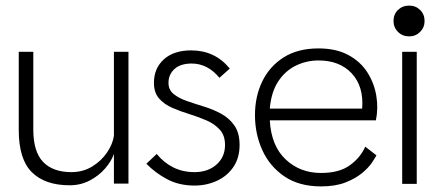

<svg xmlns="http://www.w3.org/2000/svg" viewBox="-20 -657 1569 686"><path d="M439 -472V-1H387V-107Q378 -81 355.5 -55Q333 -29 300.5 -12Q268 5 229 5Q141 5 94 -41.5Q47 -88 47 -192V-472H99V-194Q99 -115 134 -78.5Q169 -42 235 -42Q277 -42 310 -62.5Q343 -83 363 -113Q383 -143 387 -172V-472Z M675 6Q620 6 577.5 -16.5Q535 -39 503 -72L540 -107Q565 -76 599 -59Q633 -42 675 -42Q723 -42 753.5 -69Q784 -96 784 -139Q784 -173 765.5 -193.5Q747 -214 718.5 -226.5Q690 -239 657.5 -249Q625 -259 596 -271.5Q567 -284 548.5 -305Q530 -326 530 -361Q530 -413 565.5 -445Q601 -477 663 -477Q748 -477 801 -412L764 -379Q722 -430 665 -430Q625 -430 603.5 -410.5Q582 -391 582 -361Q582 -336 600.5 -321Q619 -306 648 -296Q677 -286 709.5 -276Q742 -266 770.5 -250.5Q799 -235 817.5 -208.5Q836 -182 836 -139Q836 -93 814 -60.5Q792 -28 755 -11Q718 6 675 6Z M1325 -102Q1321 -94 1309 -76Q1297 -58 1273.5 -38.5Q1250 -19 1214 -5Q1178 9 1127 9Q1049 9 996.5 -26.5Q944 -62 917.5 -120Q891 -178 891 -246Q891 -312 917 -366Q943 -420 993.5 -452Q1044 -484 1118 -484Q1181 -484 1224.5 -460.5Q1268 -437 1292.5 -398.5Q1317 -360 1324.5 -315Q1332 -270 1323 -227H944Q949 -136 1000.5 -87.5Q1052 -39 1127 -39Q1192 -39 1230 -66.5Q1268 -94 1285 -133ZM1118 -441Q1075 -441 1037 -422.5Q999 -404 974 -366Q949 -328 944 -269H1274Q1280 -348 1237 -394.5Q1194 -441 1118 -441Z M1417 0V-472H1469V0ZM1442 -527Q1418 -527 1402 -543Q1386 -559 1386 -582Q1386 -606 1402 -621.5Q1418 -637 1442 -637Q1465 -637 1481 -621.5Q1497 -606 1497 -582Q1497 -559 1481 -543Q1465 -527 1442 -527Z"/></svg>

Font: Lil Grotesk Light
Style: Regular
Weight: 300
Designer: Bastien Sozeau
Foundry: NBR — Bastien Sozeau
Version: Version 3.003; ttfautohint (v1.8.4.7-5d5b);gftools[0.9.33]